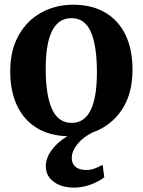

<svg xmlns="http://www.w3.org/2000/svg" viewBox="-20 -582 622 836"><path d="M292.5 106Q292.5 131 309 144.5Q325.5 158 354.5 158Q374 158 389 152.8Q404 147.5 427 136L434 190Q410 209 374 222Q338 235 300.5 235Q270 235 242.5 225Q215 215 197.2 194Q179.5 173 179.5 141Q179.5 106.5 204.8 71.8Q230 37 273.5 11Q194.5 9 138.5 -26Q82.5 -61 53.5 -123.8Q24.5 -186.5 24.5 -271.5Q24.5 -364.5 62.2 -430Q100 -495.5 162.2 -528.5Q224.5 -561.5 298 -561.5Q380.5 -561.5 438.8 -527Q497 -492.5 527 -429Q557 -365.5 557 -279Q557 -172 509.5 -102.5Q462 -33 383.5 -5.5Q340.5 16 316.5 46.2Q292.5 76.5 292.5 106ZM292.5 -47Q402 -47 402 -267.5Q402 -381.5 376 -442.2Q350 -503 291 -503Q179 -503 179 -282.5Q179 -169 206 -108Q233 -47 292.5 -47Z"/></svg>

Font: Merriweather Text
Style: Bold
Weight: 700
Designer: Eben Sorkin
Foundry: Eben Sorkin
Version: Version 2.100